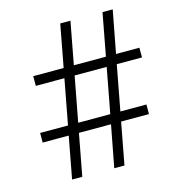

<svg xmlns="http://www.w3.org/2000/svg" viewBox="-107 -799 799 887"><g transform="rotate(-15 293.0 -355.5)"><path d="M465.8 -461.4 425.3 -246.1H549.8V-200.2H416.5L378.9 0H330.1L368.2 -200.2H214.8L177.2 0H128.4L166 -200.2H41.5V-246.1H174.8L215.3 -461.4H78.6V-507.8H224.1L262.2 -710.9H311L272.9 -507.8H426.3L464.4 -710.9H513.2L474.6 -507.8H586.4V-461.4ZM417.5 -461.4H264.2L223.6 -246.1H377Z"/></g></svg>

Font: Heebo Light
Style: Regular
Weight: 300
Designer: Oded Ezer
Foundry: Meir Sadan
Version: Version 2.001; ttfautohint (v1.5.14-ce02) -l 8 -r 50 -G 200 